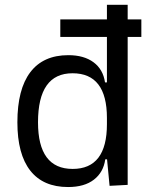

<svg xmlns="http://www.w3.org/2000/svg" viewBox="-20 -752 626 782"><path d="M225.6 -601.6V-672.9H415.5V-732.4H500V-672.9H555.7V-601.6H500V1L426.3 4.9L416 -103H408.7Q401.4 -50.3 362.5 -20.3Q323.7 9.8 257.3 9.8Q155.8 9.8 103.3 -57.1Q50.8 -124 50.8 -253.9Q50.8 -388.7 103.5 -458Q156.2 -527.3 258.3 -527.3Q321.8 -527.3 360.8 -498.5Q399.9 -469.7 407.7 -416.5H415.5V-601.6ZM415.5 -246.1V-271.5Q415.5 -453.6 275.4 -453.6Q134.8 -453.6 134.8 -253.9Q134.8 -64 275.9 -64Q415.5 -64 415.5 -246.1Z"/></svg>

Font: Cascadia Code NF SemiLight
Style: Regular
Weight: 350
Monospace: yes
Designer: Aaron Bell
Foundry: Saja Typeworks
Version: Version 2404.023; ttfautohint (v1.8.4)